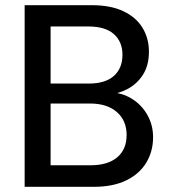

<svg xmlns="http://www.w3.org/2000/svg" viewBox="-20 -720 657 740"><path d="M75 0V-700H334Q407 -700 456 -676.5Q505 -653 529.5 -612.5Q554 -572 554 -521Q554 -468 531 -432Q508 -396 470.5 -376.5Q433 -357 390 -354L404 -364Q450 -363 488 -339.5Q526 -316 548 -277Q570 -238 570 -191Q570 -137 544 -93.5Q518 -50 467 -25Q416 0 342 0ZM175 -83H329Q395 -83 431.5 -113.5Q468 -144 468 -200Q468 -255 430.5 -288Q393 -321 327 -321H175ZM175 -398H323Q386 -398 419 -427.5Q452 -457 452 -509Q452 -559 419 -588.5Q386 -618 320 -618H175Z"/></svg>

Font: DM Sans 11pt Medium
Style: Regular
Weight: 500
Version: Version 4.004;gftools[0.9.30]